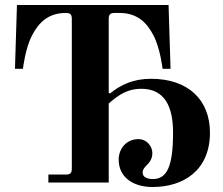

<svg xmlns="http://www.w3.org/2000/svg" viewBox="-20 -732 894 770"><path d="M40 -456H72C72 -456 81 -537 108 -589C136 -644 176 -680 244 -680C262 -680 268 -674 268 -656V-56C268 -38 262 -32 244 -32H174V0H416V-317C458 -354 494 -376 546 -376C643 -376 674 -301 674 -200C674 -61 648 -14 593 -14C573 -14 552 -20 552 -40C552 -49 556 -57 567 -68C577 -78 591 -92 591 -118C591 -144 570 -174 535 -174C487 -174 456 -136 456 -92C456 -20 515 18 592 18C715 18 822 -48 822 -200C822 -332 734 -416 586 -416C514 -416 464 -392 421 -357L416 -360V-656C416 -674 422 -680 440 -680H460C528 -680 568 -644 596 -589C623 -537 632 -456 632 -456H664L656 -712H48Z"/></svg>

Font: Old Standard
Style: Bold
Weight: 700
Designer: Alexey Kryukov <alexios@thessalonica.org.ru>
Version: Version 2.0.2